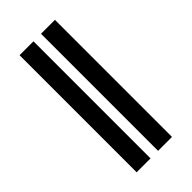

<svg xmlns="http://www.w3.org/2000/svg" viewBox="-227 -776 834 834"><g transform="rotate(-45 190.0 -359.5)"><path d="M165.5 -719.2V0H80.1V-719.2ZM297.4 -719.2V0H211.9V-719.2Z"/></g></svg>

Font: Inter SemiBold
Style: Regular
Weight: 600
Designer: Rasmus Andersson
Foundry: rsms
Version: Version 4.001;git-9221beed3